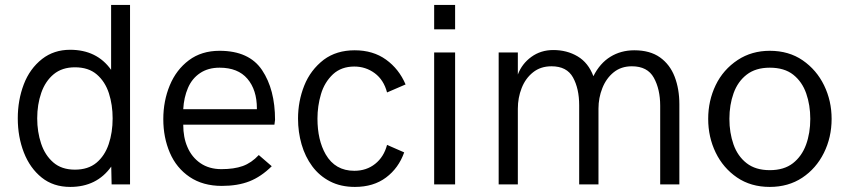

<svg xmlns="http://www.w3.org/2000/svg" viewBox="-20 -726 3336 756"><path d="M256.5 10Q190 10 144 -27Q98 -64 74 -125.5Q50 -187 50 -260Q50 -331.5 73.5 -393.5Q97 -455.5 146 -494Q192.5 -530 256 -530Q361.5 -530 417.5 -451V-706.5H492V0H419.5L418 -70Q361 10 256.5 10ZM275 -58Q327 -58 359.8 -85.2Q392.5 -112.5 408 -158.5Q423.5 -204.5 423.5 -260Q423.5 -313 408.8 -358.8Q394 -404.5 361.2 -432.8Q328.5 -461 275 -461Q224.5 -461 191.5 -433.8Q158.5 -406.5 142.5 -360.5Q126.5 -314.5 126.5 -260Q126.5 -207 141.8 -161Q157 -115 189.8 -86.5Q222.5 -58 275 -58Z M853.5 6Q779 6 726.8 -29.2Q674.5 -64.5 648.8 -124.5Q623 -184.5 623 -257Q623 -328.5 648.5 -390Q674 -451.5 723.8 -488.8Q773.5 -526 844.5 -526Q961 -526 1012 -449.8Q1063 -373.5 1063 -254L1060.5 -235H701.5Q701.5 -184.5 718 -147Q735 -107 769.2 -83.5Q803.5 -60 852 -60Q901.5 -60 935.8 -72.2Q970 -84.5 999 -115.5L1050 -71.5Q1008 -30 962 -12Q916 6 853.5 6ZM991.5 -296V-299Q991.5 -372 954.2 -415.8Q917 -459.5 844.5 -459.5Q799.5 -459.5 767.8 -438.2Q736 -417 720 -379.5Q704 -342 701.5 -296Z M1377.5 10Q1321.5 10 1279.5 -11.8Q1237.5 -33.5 1209.5 -71.2Q1181.5 -109 1167.5 -157.5Q1153.5 -206 1153.5 -259Q1153.5 -327.5 1178 -389Q1202.5 -450.5 1255 -491Q1305 -528 1376.5 -528Q1449 -528 1500 -491.2Q1551 -454.5 1577 -393.5L1504 -362Q1491 -411.5 1455.5 -437.8Q1420 -464 1375 -464Q1324.5 -464 1291.5 -434Q1257.5 -402 1243.8 -355.2Q1230 -308.5 1230 -259Q1230 -174.5 1262.5 -118Q1300 -53.5 1375 -53.5Q1423 -53.5 1457.2 -80.8Q1491.5 -108 1504 -155.5L1571.5 -126Q1549.5 -64 1500 -27Q1450.5 10 1377.5 10Z M1772 0H1689.5V-519.5H1772ZM1772 -610.5H1689.5V-706.5H1772Z M2655 0H2579.5V-309.5Q2579.5 -374.5 2554.5 -419.8Q2529.5 -465 2468 -465Q2425.5 -465 2396.2 -441.2Q2367 -417.5 2351.8 -379.2Q2336.5 -341 2336.5 -298V0H2260.5V-311.5Q2260.5 -377 2236.2 -421Q2212 -465 2151.5 -465Q2108.5 -465 2078.8 -441.2Q2049 -417.5 2034 -379.2Q2019 -341 2019 -298V0H1943.5V-519.5H2019V-432.5Q2035 -475 2072.2 -502Q2109.5 -529 2158.5 -529Q2212.5 -529 2254.5 -504Q2296.5 -479 2316.5 -426Q2342 -477 2383.5 -502.5Q2425 -528 2477.5 -528Q2539.5 -528 2578.8 -500Q2618 -472 2636.5 -423.8Q2655 -375.5 2655 -315.5Z M3011 10Q2936.5 10 2882 -27.2Q2827.5 -64.5 2798 -125.2Q2768.5 -186 2768.5 -258Q2768.5 -329.5 2798 -390.8Q2827.5 -452 2885 -490Q2940 -526 3011 -526Q3086 -526 3140.5 -488.5Q3195 -451 3224.8 -390Q3254.5 -329 3254.5 -258Q3254.5 -185 3224 -123.8Q3193.5 -62.5 3138.8 -26.2Q3084 10 3011 10ZM3011 -56Q3067 -56 3102 -83.2Q3137 -110.5 3153.8 -156.2Q3170.5 -202 3170.5 -258Q3170.5 -312 3154.5 -358Q3138.5 -404 3103.5 -431.8Q3068.5 -459.5 3011 -459.5Q2955.5 -459.5 2920.2 -432.2Q2885 -405 2868.5 -359Q2852 -313 2852 -258Q2852 -203.5 2868.2 -157.2Q2884.5 -111 2919.8 -83.5Q2955 -56 3011 -56Z"/></svg>

Font: Acari Sans
Style: Regular
Weight: 400
Designer: Alfredo Marco Pradil and Stefan Peev (font) & Cristiano Sobral (main changes)
Foundry: Alfredo Marco Pradil and Stefan Peev (font) & Cristiano Sobral (main changes)
Version: Version 1.063; ttfautohint (v1.8.3)